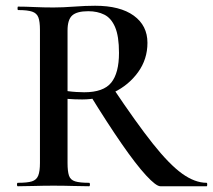

<svg xmlns="http://www.w3.org/2000/svg" viewBox="-20 -648 741 668"><path d="M538 0Q523 0 488 -38Q453 -76 403.5 -147.5Q354 -219 293 -318L373 -342Q454 -221 511.5 -148.5Q569 -76 613.5 -44Q658 -12 699 -12Q701 -12 701 -6Q701 0 699 0Q636 0 596.5 0Q557 0 538 0ZM311 -628Q398 -628 445.5 -593.5Q493 -559 493 -499Q493 -442 460.5 -397Q428 -352 376.5 -327Q325 -302 266 -302Q254 -302 240 -302.5Q226 -303 215 -304V-81Q215 -52 220 -37Q225 -22 241.5 -17Q258 -12 290 -12Q293 -12 293 -6Q293 0 290 0Q265 0 234 -1Q203 -2 166 -2Q131 -2 99 -1Q67 0 42 0Q39 0 39 -6Q39 -12 42 -12Q75 -12 91 -17Q107 -22 113 -37Q119 -52 119 -81V-544Q119 -573 113.5 -587.5Q108 -602 92 -607.5Q76 -613 43 -613Q41 -613 41 -619Q41 -625 43 -625Q68 -625 99.5 -623.5Q131 -622 166 -622Q198 -622 238 -625Q278 -628 311 -628ZM394 -464Q394 -522 380.5 -553.5Q367 -585 343 -597Q319 -609 287 -609Q248 -609 231.5 -594.5Q215 -580 215 -542V-331Q229 -329 245 -328Q261 -327 273 -327Q340 -327 367 -360.5Q394 -394 394 -464Z"/></svg>

Font: Cormorant Garamond Light SemiBold
Style: Regular
Weight: 600
Version: Version 4.001